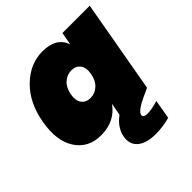

<svg xmlns="http://www.w3.org/2000/svg" viewBox="-209 -723 1099 1099"><g transform="rotate(-45 340.0 -174.0)"><path d="M304 -571Q415 -571 445 -487L459 -564H680L580 0L534 21Q452 58 446 86Q444 95 452 101Q460 107 476 107Q513 107 564 91L544 207Q488 223 428 223Q353 223 315.5 191Q278 159 288 103Q299 42 359 -2L373 -77Q314 7 202 7Q101 7 49 -71Q-3 -149 20 -282Q43 -415 123 -493Q203 -571 304 -571ZM373.5 -212Q401 -237 409 -282Q417 -327 398.5 -352Q380 -377 344 -377Q308 -377 280.5 -352Q253 -327 245 -282Q237 -237 255.5 -212Q274 -187 310 -187Q346 -187 373.5 -212Z"/></g></svg>

Font: Poppins Black
Style: Italic
Weight: 900
Italic angle: -10°
Designer: Ninad Kale (Devanagari), Jonny Pinhorn (Latin)
Foundry: Indian Type Foundry
Version: Version 3.200;PS 1.000;hotconv 16.6.54;makeotf.lib2.5.65590